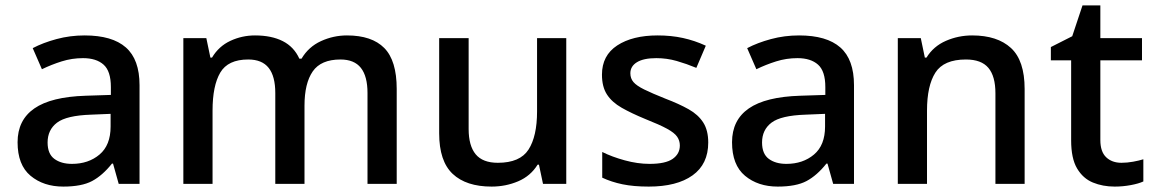

<svg xmlns="http://www.w3.org/2000/svg" viewBox="-20 -680 4273 710"><path d="M293 -549Q395 -549 445.5 -504.5Q496 -460 496 -365V0H419L398 -75H394Q359 -31 320.5 -10.5Q282 10 214 10Q141 10 93 -30Q45 -70 45 -154Q45 -236 107 -279Q169 -322 297 -326L390 -329V-358Q390 -417 363 -441Q336 -465 287 -465Q246 -465 208 -453Q170 -441 135 -424L101 -502Q139 -522 189 -535.5Q239 -549 293 -549ZM317 -256Q226 -253 191 -226.5Q156 -200 156 -153Q156 -111 181 -92.5Q206 -74 246 -74Q307 -74 348 -108.5Q389 -143 389 -212V-259Z M1263 -549Q1355 -549 1401 -502.5Q1447 -456 1447 -351V0H1339V-336Q1339 -398 1314.5 -429Q1290 -460 1239 -460Q1167 -460 1136.5 -416Q1106 -372 1106 -289V0H998V-336Q998 -398 973.5 -429Q949 -460 898 -460Q823 -460 794.5 -411.5Q766 -363 766 -271V0H658V-539H743L758 -467H764Q789 -509 832 -529Q875 -549 923 -549Q984 -549 1025.5 -528Q1067 -507 1087 -463H1095Q1121 -507 1167 -528Q1213 -549 1263 -549Z M2074 -539V0H1988L1973 -71H1968Q1942 -29 1896 -9.5Q1850 10 1798 10Q1704 10 1654 -37Q1604 -84 1604 -187V-539H1713V-203Q1713 -141 1739 -109.5Q1765 -78 1821 -78Q1903 -78 1934.5 -127Q1966 -176 1966 -268V-539Z M2599 -153Q2599 -73 2541 -31.5Q2483 10 2379 10Q2323 10 2282 1.5Q2241 -7 2207 -23V-118Q2243 -100 2290.5 -87Q2338 -74 2382 -74Q2441 -74 2467.5 -92.5Q2494 -111 2494 -142Q2494 -160 2484 -174.5Q2474 -189 2446.5 -204Q2419 -219 2366 -240Q2315 -261 2279 -281.5Q2243 -302 2224.5 -330.5Q2206 -359 2206 -404Q2206 -475 2262.5 -512Q2319 -549 2412 -549Q2462 -549 2505.5 -539.5Q2549 -530 2590 -511L2555 -429Q2519 -444 2482.5 -454.5Q2446 -465 2407 -465Q2360 -465 2335.5 -450Q2311 -435 2311 -409Q2311 -390 2322.5 -376.5Q2334 -363 2362.5 -349Q2391 -335 2441 -315Q2491 -296 2526.5 -276Q2562 -256 2580.5 -227Q2599 -198 2599 -153Z M2935 -549Q3037 -549 3087.5 -504.5Q3138 -460 3138 -365V0H3061L3040 -75H3036Q3001 -31 2962.5 -10.5Q2924 10 2856 10Q2783 10 2735 -30Q2687 -70 2687 -154Q2687 -236 2749 -279Q2811 -322 2939 -326L3032 -329V-358Q3032 -417 3005 -441Q2978 -465 2929 -465Q2888 -465 2850 -453Q2812 -441 2777 -424L2743 -502Q2781 -522 2831 -535.5Q2881 -549 2935 -549ZM2959 -256Q2868 -253 2833 -226.5Q2798 -200 2798 -153Q2798 -111 2823 -92.5Q2848 -74 2888 -74Q2949 -74 2990 -108.5Q3031 -143 3031 -212V-259Z M3575 -549Q3668 -549 3718.5 -502.5Q3769 -456 3769 -351V0H3661V-335Q3661 -398 3635 -429Q3609 -460 3552 -460Q3470 -460 3439 -411.5Q3408 -363 3408 -271V0H3300V-539H3385L3400 -467H3406Q3432 -509 3478 -529Q3524 -549 3575 -549Z M4127 -78Q4148 -78 4170 -82Q4192 -86 4208 -91V-9Q4191 -1 4161.5 4.5Q4132 10 4102 10Q4058 10 4021.5 -5Q3985 -20 3963 -57Q3941 -94 3941 -161V-457H3866V-506L3945 -546L3983 -660H4049V-539H4203V-457H4049V-162Q4049 -119 4070.5 -98.5Q4092 -78 4127 -78Z"/></svg>

Font: Noto Traditional Nushu Medium
Style: Regular
Weight: 500
Version: Version 2.003